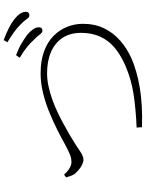

<svg xmlns="http://www.w3.org/2000/svg" viewBox="105 -931 790 1040"><g transform="rotate(-90 500.0 -411.0)"><path d="M804 -623Q788 -641 764 -660.5Q740 -680 707 -699L721 -719Q759 -705 785.5 -689Q812 -673 831 -659Q871 -625 872 -599Q873 -588 868.5 -582.5Q864 -577 856 -576Q844 -575 833 -590.5Q822 -606 804 -623ZM887 -695Q868 -714 846 -730Q824 -746 791 -766L803 -786Q841 -772 869 -757.5Q897 -743 915 -729Q935 -713 945 -698.5Q955 -684 956 -669Q957 -659 952 -653Q947 -647 937 -647Q927 -646 916.5 -661.5Q906 -677 887 -695ZM74 -459Q92 -439 109.5 -429Q127 -419 141 -419Q152 -419 163 -421Q174 -423 192 -431Q210 -439 240 -455Q272 -473 315.5 -495Q359 -517 410 -538Q461 -559 515 -572.5Q569 -586 623 -586Q691 -586 741.5 -567.5Q792 -549 825 -516.5Q858 -484 874.5 -443Q891 -402 891 -357Q891 -293 867 -243Q843 -193 800.5 -155.5Q758 -118 702 -93Q672 -80 632.5 -68.5Q593 -57 546 -49Q499 -41 445 -38Q391 -35 331 -37L329 -66Q427 -70 509.5 -82.5Q592 -95 667 -128Q759 -169 800.5 -227Q842 -285 842 -367Q842 -426 815 -467Q788 -508 739 -529.5Q690 -551 623 -551Q588 -551 551.5 -543Q515 -535 479 -522Q443 -509 409.5 -493Q376 -477 346.5 -460.5Q317 -444 292 -430Q231 -394 203 -374Q175 -354 155 -354Q142 -354 127 -361.5Q112 -369 99.5 -380Q87 -391 79 -400Q72 -410 67.5 -422Q63 -434 59 -448Z"/></g></svg>

Font: Noto Serif SC
Style: Regular
Weight: 200
Designer: Ryoko NISHIZUKA 西塚涼子 (kana & ideographs); Frank Grießhammer (Latin, Greek & Cyrillic); Wenlong ZHANG 张文龙 (bopomofo); San
Foundry: Adobe
Version: Version 2.001;hotconv 1.1.0;makeotfexe 2.6.0